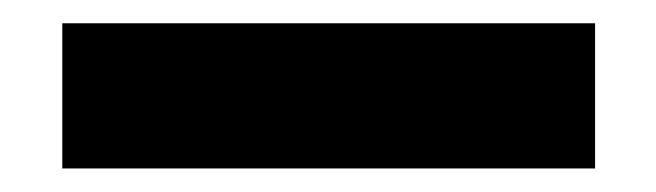

<svg xmlns="http://www.w3.org/2000/svg" viewBox="-20 27 560 164"><path d="M33.2 170.9Q33.2 139.6 33.2 46.9Q146.5 46.9 488.3 46.9Q488.3 78.1 488.3 170.9Q374 170.9 33.2 170.9Z"/></svg>

Font: LeFont
Style: Regular
Weight: 700
Designer: Leryon MEDIA
Version: Version 1.0